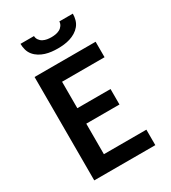

<svg xmlns="http://www.w3.org/2000/svg" viewBox="-226 -1068 1052 1182"><g transform="rotate(-30 300.0 -477.5)"><path d="M87 0V-735H521V-625H219V-437H455V-327H219V-110H521V0ZM300 -815Q278 -815 256 -817.5Q234 -820 213 -826.5Q192 -833 173 -844.5Q154 -856 140 -873Q126 -890 120 -911.5Q114 -933 114 -955H210Q210 -940 219 -927Q228 -914 241.5 -907Q255 -900 270 -897.5Q285 -895 300 -895Q315 -895 330 -897.5Q345 -900 358.5 -907Q372 -914 381 -927Q390 -940 390 -955H486Q486 -933 480 -911.5Q474 -890 460 -873Q446 -856 427 -844.5Q408 -833 387 -826.5Q366 -820 344 -817.5Q322 -815 300 -815Z"/></g></svg>

Font: Iosevka Aile Extrabold
Style: Regular
Weight: 800
Designer: Belleve Invis
Foundry: Belleve Invis
Version: Version 27.3.5; ttfautohint (v1.8.4)